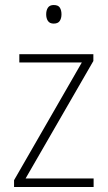

<svg xmlns="http://www.w3.org/2000/svg" viewBox="-20 -745 429 765"><path d="M353 0H36V-27L306 -496H57V-529H352V-502L82 -34H353ZM194 -725Q212 -725 218.5 -714.5Q225 -704 225 -688Q225 -672 218 -661.5Q211 -651 194 -651Q178 -651 171 -661.5Q164 -672 164 -688Q164 -704 171 -714.5Q178 -725 194 -725Z"/></svg>

Font: Noto Sans Telugu SemiCondensed ExtraLight
Style: Regular
Weight: 200
Width: 4
Designer: Jelle Bosma - Monotype Design Team
Foundry: Monotype Imaging Inc.
Version: Version 2.005; ttfautohint (v1.8.4.7-5d5b)